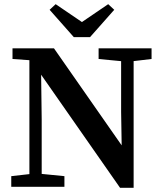

<svg xmlns="http://www.w3.org/2000/svg" viewBox="-20 -896 780 921"><path d="M34 0V-51L140 -63H168L289 -51V0ZM121 0V-639H176L180 -324V0ZM453 -613V-664H707V-613L605 -601H578ZM556 5 170 -548H161L125 -607L40 -613V-664H239L576 -181L564 -176L561 -359V-664H621V5ZM247 -876 416 -761H330L499 -876L528 -849L412 -718H334L218 -849Z"/></svg>

Font: Source Serif 4 18pt SemiBold
Style: Regular
Weight: 600
Designer: Frank Grießhammer
Foundry: Adobe Systems Incorporated
Version: Version 4.004;hotconv 1.0.116;makeotfexe 2.5.65601